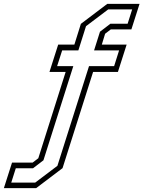

<svg xmlns="http://www.w3.org/2000/svg" viewBox="-146 -770 740 990"><path d="M-126 200 -84 68.5H22L51.5 46L192.5 -399H109L154 -540H237.5L271 -647L407 -750H573.5L531.5 -618.5H425.5L396 -596L379 -540H507L462 -399H334L176.5 97L40.5 200ZM-88 171.5H35.5L150 85L313 -429H442.5L468 -510H339L369.5 -606.5L423 -647.5H512L535.5 -721.5H412L297.5 -635L258 -510H174.5L148.5 -429H232L78 56.5L24.5 97.5H-64.5Z"/></svg>

Font: Tourney Expanded Light
Style: Italic
Weight: 300
Width: 7
Italic angle: -12°
Designer: Tyler Finck
Foundry: Etcetera Type Co
Version: Version 1.010; ttfautohint (v1.8.3)